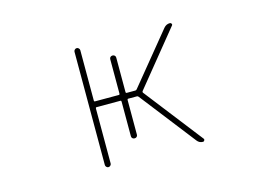

<svg xmlns="http://www.w3.org/2000/svg" viewBox="-75 -689 1150 811"><g transform="rotate(-15 500.0 -283.5)"><path d="M722.7 -23.4Q707 -23.4 697.3 -36.1L509.8 -277.3Q506.8 -281.2 502.9 -281.2H464.8Q460.9 -281.2 460.9 -276.4V-125Q460.9 -119.1 457 -115.7Q453.1 -112.3 447.8 -112.3Q442.4 -112.3 438.5 -115.7Q434.6 -119.1 434.6 -125V-276.4Q434.6 -281.2 430.7 -281.2H326.2Q322.3 -281.2 322.3 -276.4V-36.1Q322.3 -31.2 318.4 -27.3Q314.5 -23.4 309.6 -23.4Q304.7 -23.4 300.8 -27.3Q296.9 -31.2 296.9 -36.1V-531.2Q296.9 -536.1 300.8 -540Q304.7 -543.9 309.6 -543.9Q314.5 -543.9 318.4 -540Q322.3 -536.1 322.3 -531.2V-311.5Q322.3 -306.6 326.2 -306.6H430.7Q434.6 -306.6 434.6 -311.5V-461.9Q434.6 -467.8 438.5 -471.2Q442.4 -474.6 447.8 -474.6Q453.1 -474.6 457 -471.2Q460.9 -467.8 460.9 -461.9V-311.5Q460.9 -306.6 464.8 -306.6H502.9Q506.8 -306.6 509.8 -310.5L690.4 -531.2Q701.2 -543.9 716.8 -543.9Q721.7 -543.9 724.1 -539.6Q726.6 -535.2 722.7 -531.2L532.2 -296.9Q529.3 -293 531.2 -290L728.5 -36.1Q730.5 -34.2 730.5 -31.2Q730.5 -29.3 729.5 -28.3Q727.5 -23.4 722.7 -23.4Z"/></g></svg>

Font: Rounded Mgen+ 1mn thin
Style: Regular
Weight: 100
Designer: [Source Han Sans]
Ryoko NISHIZUKA  (kana & ideographs); Paul D. Hunt (Latin, Greek & Cyrillic); Wenlong ZHANG  (bopomofo
Version: Version 1.059.20150602